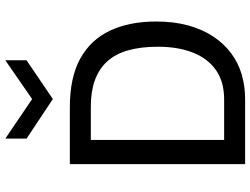

<svg xmlns="http://www.w3.org/2000/svg" viewBox="-130 -813 943 723"><g transform="rotate(-90 341.5 -451.5)"><path d="M134 0V-79H329Q396 -79 440 -110.5Q484 -142 505.5 -198Q527 -254 527 -328Q527 -393 513.5 -440.5Q500 -488 472 -519Q444 -550 401.5 -565.5Q359 -581 301 -581H134V-660H299Q411 -660 482 -621Q553 -582 587.5 -509Q622 -436 622 -335Q622 -267 607 -213.5Q592 -160 565.5 -120Q539 -80 503 -53Q467 -26 423 -13Q379 0 331 0ZM85 0V-660H176V0ZM181 -903 330 -802 476 -903V-823L330 -724L181 -823Z"/></g></svg>

Font: Bricolage Grotesque 17pt
Style: Regular
Weight: 400
Version: Version 1.001;gftools[0.9.33.dev8+g029e19f]